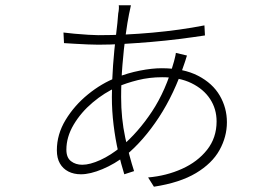

<svg xmlns="http://www.w3.org/2000/svg" viewBox="-20 -670 1040 726"><path d="M475 -650Q474 -645 472 -635.5Q470 -626 468 -617Q462 -588 455 -537Q448 -486 443 -424.5Q438 -363 438 -303Q438 -222 453.5 -150Q469 -78 487 -23L450 -11Q438 -49 427 -96.5Q416 -144 409.5 -197.5Q403 -251 403 -303Q403 -362 407.5 -423Q412 -484 418.5 -536Q425 -588 427 -619Q429 -628 429.5 -637Q430 -646 429 -650ZM352 -537Q451 -537 556 -546.5Q661 -556 753 -574L755 -536Q709 -529 657.5 -522.5Q606 -516 552.5 -511.5Q499 -507 448 -504Q397 -501 352 -501Q337 -501 312 -502Q287 -503 262.5 -504.5Q238 -506 222 -507L220 -547Q235 -545 261.5 -542.5Q288 -540 314 -538.5Q340 -537 352 -537ZM687 -460Q686 -457 684.5 -452.5Q683 -448 681.5 -442.5Q680 -437 678 -432Q639 -315 581 -226.5Q523 -138 455 -82Q414 -50 367.5 -30.5Q321 -11 286 -11Q259 -11 238.5 -21.5Q218 -32 206.5 -52Q195 -72 195 -102Q195 -162 228 -216.5Q261 -271 312.5 -313Q364 -355 421 -377Q463 -394 509 -403Q555 -412 591 -412Q674 -412 729 -383.5Q784 -355 811 -308.5Q838 -262 838 -208Q838 -153 810 -102.5Q782 -52 721 -15.5Q660 21 562 36L540 1Q609 -5 668 -31.5Q727 -58 763 -103.5Q799 -149 799 -211Q799 -258 774.5 -295.5Q750 -333 704 -355.5Q658 -378 593 -378Q545 -378 501 -367Q457 -356 423 -341Q375 -320 330.5 -282.5Q286 -245 258.5 -198.5Q231 -152 231 -104Q231 -74 248.5 -60.5Q266 -47 291 -47Q320 -47 359.5 -65Q399 -83 439 -116Q502 -169 554.5 -248Q607 -327 638 -438Q639 -442 640.5 -448Q642 -454 643.5 -460.5Q645 -467 645 -470Z"/></svg>

Font: Noto Sans KR ExtraLight
Style: Regular
Weight: 250
Designer: Ryoko NISHIZUKA  (kana, bopomofo & ideographs); Paul D. Hunt (Latin, Greek & Cyrillic); Sandoll Communications , Soo-you
Foundry: Adobe
Version: Version 2.004-H2;hotconv 1.0.118;makeotfexe 2.5.65603